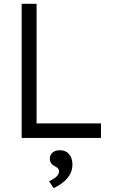

<svg xmlns="http://www.w3.org/2000/svg" viewBox="-20 -720 594 1002"><path d="M93 -700H171V-76H507V0H93ZM288 175Q288 165 282.5 159Q277 153 266 147Q240 135 240 108Q240 89 254 76.5Q268 64 292 64Q323 64 340.5 84.5Q358 105 358 139Q358 215 260 262L236 226Q288 202 288 175Z"/></svg>

Font: Lexend HM
Style: Regular
Weight: 400
Designer: Bonnie Shaver-Troup, Thomas Jockin, Octavio Pardo
Foundry: Lexend
Version: Version 1.091